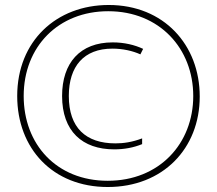

<svg xmlns="http://www.w3.org/2000/svg" viewBox="-20 -742 870 770"><path d="M412 8C633 8 781 -146 781 -355C781 -562 637 -722 416 -722C206 -722 49 -577 49 -357C49 -147 191 8 412 8ZM412 -17C206 -17 75 -164 75 -357C75 -555 214 -697 414 -697C620 -697 755 -547 755 -357C755 -166 619 -17 412 -17ZM438 -143C478 -143 516 -150 550 -164V-187C510 -172 476 -167 443 -167C324 -167 256 -230 256 -357C256 -476 316 -547 431 -547C472 -547 512 -538 543 -524L554 -546C520 -562 478 -572 432 -572C301 -572 229 -490 229 -357C229 -216 310 -143 438 -143Z"/></svg>

Font: Noto Sans Arabic UI XCn Th
Style: Regular
Weight: 100
Width: 2
Designer: Monotype Design Team, Nadine Chahine and Nizar Qandah
Foundry: Monotype Imaging Inc.
Version: Version 2.010